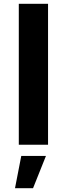

<svg xmlns="http://www.w3.org/2000/svg" viewBox="-20 -762 353 1011"><path d="M79 -742H233V0H79ZM92 59H222L154 229H59Z"/></svg>

Font: Montserrat SemiBold
Style: Regular
Weight: 600
Designer: Julieta Ulanovsky
Foundry: Julieta Ulanovsky
Version: Version 6.001